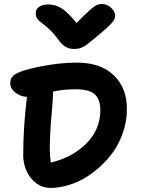

<svg xmlns="http://www.w3.org/2000/svg" viewBox="-20 -968 701 953"><path d="M485.8 -948.2Q510.7 -948.2 531.2 -929.4Q551.8 -910.6 551.8 -890.1Q551.8 -875 536.6 -856.2Q521.5 -837.4 465.8 -791Q458 -784.7 443.4 -772.7Q428.7 -760.7 423.8 -756.8Q418.9 -752.9 408.7 -745.4Q398.4 -737.8 393.6 -735.6Q388.7 -733.4 380.1 -730Q371.6 -726.6 363.8 -725.8Q356 -725.1 346.2 -725.1Q322.3 -725.1 303.5 -736.8Q284.7 -748.5 266.1 -775.9Q249.5 -798.3 231.4 -816.2Q213.4 -834 201.2 -843.3Q189 -852.5 178.2 -861.1Q167.5 -869.6 162.4 -879.2Q157.2 -888.7 157.2 -901.9Q157.2 -922.4 174.1 -934.1Q190.9 -945.8 221.2 -945.8Q254.9 -945.8 285.9 -926.5Q316.9 -907.2 359.9 -854Q401.9 -897 426 -918Q450.2 -939 461.2 -943.6Q472.2 -948.2 485.8 -948.2ZM231 -35.2Q190.9 -35.2 159.2 -59.3Q127.4 -83.5 111.3 -120.4Q95.2 -157.2 95.2 -198.2Q95.2 -336.9 113.8 -486.8Q79.1 -489.7 54.9 -509.5Q30.8 -529.3 30.8 -556.2Q30.8 -581.5 50.8 -596.2Q80.6 -618.2 178.5 -637.7Q276.4 -657.2 360.8 -657.2Q479.5 -657.2 544.7 -594.5Q609.9 -531.7 609.9 -426.8Q609.9 -361.8 586.9 -300.3Q564 -238.8 525.1 -191.7Q486.3 -144.5 437.5 -108.6Q388.7 -72.8 335 -54Q281.2 -35.2 231 -35.2ZM227.1 -228Q227.1 -204.1 231.9 -161.1Q340.8 -187 409.4 -256.6Q478 -326.2 478 -420.9Q478 -474.1 450.9 -499.5Q423.8 -524.9 354 -524.9Q293.5 -524.9 242.2 -513.2Q243.2 -511.2 243.2 -504.9Q243.2 -476.6 235.1 -387.2Q227.1 -297.9 227.1 -228Z"/></svg>

Font: Shantell Sans Irregular
Style: Regular
Weight: 600
Designer: Stephen Nixon, Anya Danilova, Shantell Martin
Foundry: Arrow Type
Version: Version 1.006;[9816181b4]